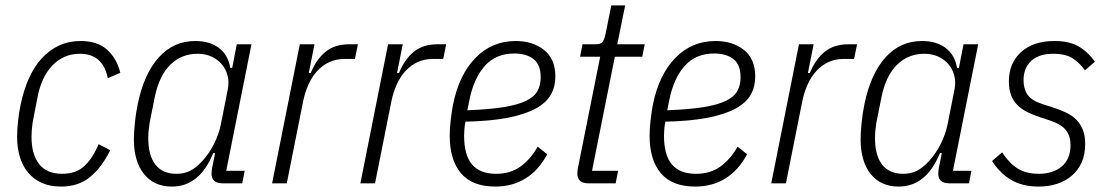

<svg xmlns="http://www.w3.org/2000/svg" viewBox="-20 -675 4083 707"><path d="M205 12Q164 12 134 -1.5Q104 -15 83.5 -39.5Q63 -64 53 -97.5Q43 -131 43 -171Q43 -198 46.5 -229.5Q50 -261 56 -290Q67 -343 86.5 -386.5Q106 -430 134 -460.5Q162 -491 198 -507.5Q234 -524 277 -524Q340 -524 375.5 -491Q411 -458 423 -407L377 -387Q359 -477 274 -477Q214 -477 172.5 -433.5Q131 -390 117 -311L100 -223Q98 -209 97 -195.5Q96 -182 96 -171Q96 -107 124 -71Q152 -35 209 -35Q260 -35 291 -64Q322 -93 343 -144L386 -122Q355 -59 312 -23.5Q269 12 205 12Z M799 0Q759 0 759 -36Q759 -42 760 -50.5Q761 -59 763 -66L772 -111H765Q715 12 613 12Q547 12 510 -34.5Q473 -81 473 -162Q473 -186 476.5 -221.5Q480 -257 487 -291Q510 -403 564.5 -463.5Q619 -524 699 -524Q752 -524 786 -498.5Q820 -473 828 -425H835L852 -512H906L813 -46H881L872 0ZM630 -35Q658 -35 680 -46Q702 -57 725 -82Q750 -109 768 -145Q786 -181 793 -216L819 -347Q824 -373 818 -396.5Q812 -420 797 -438Q782 -456 759 -466.5Q736 -477 708 -477Q648 -477 607 -436.5Q566 -396 550 -318L531 -223Q529 -211 527.5 -196Q526 -181 526 -167Q526 -102 552.5 -68.5Q579 -35 630 -35Z M982 0 1084 -512H1138L1117 -406H1124Q1145 -457 1179 -484.5Q1213 -512 1267 -512H1298L1287 -458H1250Q1218 -458 1193 -446.5Q1168 -435 1148.5 -414Q1129 -393 1116 -364Q1103 -335 1096 -301L1036 0Z M1307 0 1409 -512H1463L1442 -406H1449Q1470 -457 1504 -484.5Q1538 -512 1592 -512H1623L1612 -458H1575Q1543 -458 1518 -446.5Q1493 -435 1473.5 -414Q1454 -393 1441 -364Q1428 -335 1421 -301L1361 0Z M1804 12Q1719 12 1677.5 -37Q1636 -86 1636 -175Q1636 -201 1639.5 -231.5Q1643 -262 1648 -289Q1670 -399 1730.5 -461.5Q1791 -524 1879 -524Q1942 -524 1983.5 -491Q2025 -458 2025 -393Q2025 -356 2008.5 -326.5Q1992 -297 1953 -275.5Q1914 -254 1850.5 -241.5Q1787 -229 1694 -227Q1691 -212 1690 -198.5Q1689 -185 1689 -176Q1689 -103 1718.5 -69Q1748 -35 1807 -35Q1860 -35 1897 -62Q1934 -89 1960 -135L1995 -107Q1963 -47 1914.5 -17.5Q1866 12 1804 12ZM1874 -478Q1806 -478 1765.5 -432.5Q1725 -387 1709 -309L1701 -269Q1782 -272 1834.5 -280.5Q1887 -289 1917.5 -304Q1948 -319 1959.5 -340.5Q1971 -362 1971 -390Q1971 -437 1944.5 -457.5Q1918 -478 1874 -478Z M2146 0Q2106 0 2106 -36Q2106 -42 2107 -50.5Q2108 -59 2110 -66L2190 -466H2116L2125 -512H2171Q2191 -512 2197.5 -519Q2204 -526 2209 -546L2231 -655H2282L2253 -512H2354L2345 -466H2244L2160 -46H2256L2247 0Z M2540 12Q2455 12 2413.5 -37Q2372 -86 2372 -175Q2372 -201 2375.5 -231.5Q2379 -262 2384 -289Q2406 -399 2466.5 -461.5Q2527 -524 2615 -524Q2678 -524 2719.5 -491Q2761 -458 2761 -393Q2761 -356 2744.5 -326.5Q2728 -297 2689 -275.5Q2650 -254 2586.5 -241.5Q2523 -229 2430 -227Q2427 -212 2426 -198.5Q2425 -185 2425 -176Q2425 -103 2454.5 -69Q2484 -35 2543 -35Q2596 -35 2633 -62Q2670 -89 2696 -135L2731 -107Q2699 -47 2650.5 -17.5Q2602 12 2540 12ZM2610 -478Q2542 -478 2501.5 -432.5Q2461 -387 2445 -309L2437 -269Q2518 -272 2570.5 -280.5Q2623 -289 2653.5 -304Q2684 -319 2695.5 -340.5Q2707 -362 2707 -390Q2707 -437 2680.5 -457.5Q2654 -478 2610 -478Z M2820 0 2922 -512H2976L2955 -406H2962Q2983 -457 3017 -484.5Q3051 -512 3105 -512H3136L3125 -458H3088Q3056 -458 3031 -446.5Q3006 -435 2986.5 -414Q2967 -393 2954 -364Q2941 -335 2934 -301L2874 0Z M3475 0Q3435 0 3435 -36Q3435 -42 3436 -50.5Q3437 -59 3439 -66L3448 -111H3441Q3391 12 3289 12Q3223 12 3186 -34.5Q3149 -81 3149 -162Q3149 -186 3152.5 -221.5Q3156 -257 3163 -291Q3186 -403 3240.5 -463.5Q3295 -524 3375 -524Q3428 -524 3462 -498.5Q3496 -473 3504 -425H3511L3528 -512H3582L3489 -46H3557L3548 0ZM3306 -35Q3334 -35 3356 -46Q3378 -57 3401 -82Q3426 -109 3444 -145Q3462 -181 3469 -216L3495 -347Q3500 -373 3494 -396.5Q3488 -420 3473 -438Q3458 -456 3435 -466.5Q3412 -477 3384 -477Q3324 -477 3283 -436.5Q3242 -396 3226 -318L3207 -223Q3205 -211 3203.5 -196Q3202 -181 3202 -167Q3202 -102 3228.5 -68.5Q3255 -35 3306 -35Z M3805 12Q3745 12 3703.5 -12.5Q3662 -37 3633 -82L3670 -114Q3697 -73 3728 -54Q3759 -35 3806 -35Q3857 -35 3889.5 -62Q3922 -89 3922 -141Q3922 -173 3906 -194.5Q3890 -216 3850 -230L3808 -244Q3784 -252 3763.5 -262Q3743 -272 3727.5 -287Q3712 -302 3703.5 -323.5Q3695 -345 3695 -375Q3695 -443 3740 -483.5Q3785 -524 3863 -524Q3917 -524 3951 -504.5Q3985 -485 4012 -448L3975 -416Q3957 -442 3931 -459.5Q3905 -477 3858 -477Q3806 -477 3777.5 -451Q3749 -425 3749 -380Q3749 -348 3763.5 -326.5Q3778 -305 3818 -292L3861 -278Q3886 -270 3907.5 -259.5Q3929 -249 3944 -233.5Q3959 -218 3967.5 -196.5Q3976 -175 3976 -145Q3976 -106 3963 -77Q3950 -48 3926.5 -28Q3903 -8 3872 2Q3841 12 3805 12Z"/></svg>

Font: IBM Plex Sans Condensed Light
Style: Italic
Weight: 300
Width: 3
Italic angle: -11°
Designer: Mike Abbink, Paul van der Laan, Pieter van Rosmalen
Foundry: Bold Monday
Version: Version 1.3